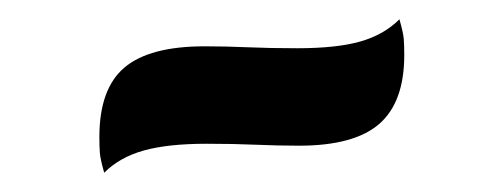

<svg xmlns="http://www.w3.org/2000/svg" viewBox="-20 -416 522 199"><path d="M88 -237Q84 -251 83.5 -257.5Q83 -264 83 -274Q83 -324 109 -346Q135 -368 192 -368Q214 -368 237 -367Q260 -366 288 -366Q329 -366 353.5 -373Q378 -380 394 -396Q398 -382 398.5 -375.5Q399 -369 399 -359Q399 -310 373 -287.5Q347 -265 290 -265Q268 -265 245 -266Q222 -267 194 -267Q154 -267 129 -260Q104 -253 88 -237Z"/></svg>

Font: Merienda Light
Style: Regular
Weight: 300
Designer: Eduardo Rodriguez Tunni
Foundry: Eduardo Rodriguez Tunni
Version: Version 2.001; ttfautohint (v1.8.4.7-5d5b)